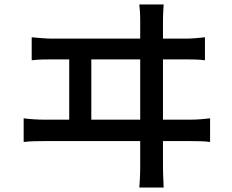

<svg xmlns="http://www.w3.org/2000/svg" viewBox="-20 -798 1040 860"><path d="M713 -778Q711 -751 710.5 -732.5Q710 -714 710 -704Q710 -697 710 -660.5Q710 -624 710 -567Q710 -510 710 -444Q710 -378 710 -311.5Q710 -245 710 -188.5Q710 -132 710 -95.5Q710 -59 710 -53Q710 -46 710.5 -21.5Q711 3 713 42H604Q607 3 607.5 -20.5Q608 -44 608 -51Q608 -57 608 -94Q608 -131 608 -188Q608 -245 608 -312Q608 -379 608 -446Q608 -513 608 -570Q608 -627 608 -663Q608 -699 608 -704Q608 -715 607.5 -732Q607 -749 604 -778ZM290 -235V-575H389V-235ZM86 -268Q109 -265 133 -263.5Q157 -262 179 -262H834Q859 -262 880.5 -264Q902 -266 921 -268V-162Q901 -165 875.5 -165.5Q850 -166 834 -166H179Q158 -166 134 -165.5Q110 -165 86 -162ZM122 -631Q145 -629 169 -627Q193 -625 215 -625H810Q835 -625 856.5 -627Q878 -629 898 -631V-528Q877 -531 851.5 -531.5Q826 -532 810 -532H215Q193 -532 169.5 -531.5Q146 -531 122 -528Z"/></svg>

Font: Noto Sans SC Medium
Style: Regular
Weight: 500
Designer: Ryoko NISHIZUKA  (kana, bopomofo & ideographs); Paul D. Hunt (Latin, Greek & Cyrillic); Sandoll Communications , Soo-you
Foundry: Adobe
Version: Version 2.004-H2;hotconv 1.0.118;makeotfexe 2.5.65603